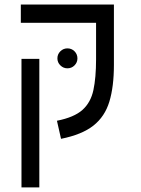

<svg xmlns="http://www.w3.org/2000/svg" viewBox="-20 -606 626 851"><path d="M484.9 -585.9V-318.4Q484.9 -222.2 464.8 -155.8Q444.8 -89.4 394 -49.3Q343.3 -9.3 250.5 9.3L232.4 -70.8Q308.6 -85.9 345.5 -118.9Q382.3 -151.9 394 -206.8Q405.8 -261.7 405.8 -343.3V-504.9H72.3V-585.9ZM154.3 224.6H75.2V-345.2H154.3ZM278.8 -303.2Q260.7 -303.2 247.6 -316.2Q234.4 -329.1 234.4 -347.2Q234.4 -365.7 247.6 -378.7Q260.7 -391.6 278.8 -391.6Q297.4 -391.6 310.3 -378.7Q323.2 -365.7 323.2 -347.2Q323.2 -329.1 310.3 -316.2Q297.4 -303.2 278.8 -303.2Z"/></svg>

Font: Cascadia Mono NF SemiLight
Style: Regular
Weight: 350
Monospace: yes
Designer: Aaron Bell
Foundry: Saja Typeworks
Version: Version 2404.023; ttfautohint (v1.8.4)